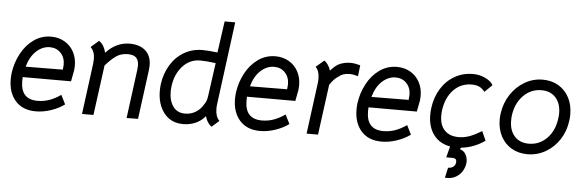

<svg xmlns="http://www.w3.org/2000/svg" viewBox="-56 -921 4087 1338"><g transform="rotate(5 1988.0 -252.0)"><path d="M97 -191Q97 -63 215 -63Q257 -63 296 -76.5Q335 -90 377 -119L409 -55Q370 -26 316 -7.5Q262 11 209 11Q117 11 66.5 -46Q16 -103 16 -196Q16 -219 19 -243Q29 -314 62.5 -377Q96 -440 150 -478.5Q204 -517 272 -517Q324 -517 365.5 -493Q407 -469 430 -426.5Q453 -384 453 -330Q453 -320 451 -298Q444 -258 436 -219H98Q97 -210 97 -191ZM372 -295 373 -307Q375 -323 375 -330Q375 -380 345 -411.5Q315 -443 269 -443Q218 -443 175 -404Q132 -365 112 -293Z M581 -389Q581 -439 551 -469L606 -517Q626 -504 638 -483Q650 -462 655 -438Q727 -516 821 -516Q891 -516 931.5 -480Q972 -444 972 -376Q972 -368 970 -346L924 1L844 2L889 -339Q891 -359 891 -369Q891 -404 873.5 -423Q856 -442 814 -442Q768 -442 734.5 -419.5Q701 -397 659 -349L612 1H532L579 -356Q581 -378 581 -389Z M1058 -207Q1058 -230 1061 -254Q1071 -328 1107 -388Q1143 -448 1201 -482Q1259 -516 1331 -516Q1369 -516 1435 -508L1466 -728H1540L1464 -149Q1462 -137 1462 -115Q1462 -63 1490 -34L1439 11Q1422 -1 1410.5 -19.5Q1399 -38 1394 -59Q1364 -23 1324 -6.5Q1284 10 1241 10Q1154 10 1106 -51.5Q1058 -113 1058 -207ZM1375 -141Q1391 -162 1396 -195L1429 -433Q1362 -442 1321 -442Q1248 -442 1198 -387Q1148 -332 1137 -249Q1134 -228 1134 -209Q1134 -144 1163 -104Q1192 -64 1247 -64Q1288 -64 1321.5 -84.5Q1355 -105 1375 -141Z M1666 -191Q1666 -63 1784 -63Q1826 -63 1865 -76.5Q1904 -90 1946 -119L1978 -55Q1939 -26 1885 -7.5Q1831 11 1778 11Q1686 11 1635.5 -46Q1585 -103 1585 -196Q1585 -219 1588 -243Q1598 -314 1631.5 -377Q1665 -440 1719 -478.5Q1773 -517 1841 -517Q1893 -517 1934.5 -493Q1976 -469 1999 -426.5Q2022 -384 2022 -330Q2022 -320 2020 -298Q2013 -258 2005 -219H1667Q1666 -210 1666 -191ZM1941 -295 1942 -307Q1944 -323 1944 -330Q1944 -380 1914 -411.5Q1884 -443 1838 -443Q1787 -443 1744 -404Q1701 -365 1681 -293Z M2434 -506 2425 -429Q2391 -439 2366 -439Q2318 -439 2290 -414Q2258 -395 2230 -351L2183 1H2103L2150 -355Q2152 -367 2152 -389Q2152 -442 2125 -468L2182 -517Q2196 -508 2208.5 -489.5Q2221 -471 2227 -450Q2249 -476 2276 -495Q2317 -517 2366 -517Q2392 -517 2434 -506Z M2516 -191Q2516 -63 2634 -63Q2676 -63 2715 -76.5Q2754 -90 2796 -119L2828 -55Q2789 -26 2735 -7.5Q2681 11 2628 11Q2536 11 2485.5 -46Q2435 -103 2435 -196Q2435 -219 2438 -243Q2448 -314 2481.5 -377Q2515 -440 2569 -478.5Q2623 -517 2691 -517Q2743 -517 2784.5 -493Q2826 -469 2849 -426.5Q2872 -384 2872 -330Q2872 -320 2870 -298Q2863 -258 2855 -219H2517Q2516 -210 2516 -191ZM2791 -295 2792 -307Q2794 -323 2794 -330Q2794 -380 2764 -411.5Q2734 -443 2688 -443Q2637 -443 2594 -404Q2551 -365 2531 -293Z M3231 97Q3231 127 3215 158Q3199 189 3167 208Q3135 227 3090 223L3106 152Q3130 152 3144.5 139Q3159 126 3159 105Q3159 81 3131 81H3087L3107 3Q3033 -10 2991.5 -65Q2950 -120 2950 -205Q2950 -228 2953 -252Q2963 -329 3000 -388.5Q3037 -448 3095 -481Q3153 -514 3222 -514Q3269 -514 3309.5 -494.5Q3350 -475 3364 -448L3312 -397Q3293 -421 3272 -430.5Q3251 -440 3220 -440Q3144 -440 3092.5 -386Q3041 -332 3029 -241Q3027 -229 3027 -206Q3027 -140 3062 -103.5Q3097 -67 3160 -67Q3198 -67 3234.5 -80Q3271 -93 3321 -123L3350 -58Q3272 -4 3184 5L3177 16Q3203 23 3217 46Q3231 69 3231 97Z M3435 -214Q3435 -235 3438 -256Q3448 -330 3487 -389.5Q3526 -449 3584.5 -483Q3643 -517 3710 -517Q3773 -517 3821 -488.5Q3869 -460 3895.5 -409Q3922 -358 3922 -293Q3922 -272 3919 -249Q3910 -175 3871.5 -116Q3833 -57 3774.5 -23.5Q3716 10 3648 10Q3585 10 3536.5 -18.5Q3488 -47 3461.5 -98Q3435 -149 3435 -214ZM3841 -257Q3844 -277 3844 -293Q3844 -362 3807.5 -402.5Q3771 -443 3708 -443Q3634 -443 3581 -389Q3528 -335 3517 -249Q3515 -237 3515 -213Q3515 -145 3551.5 -104.5Q3588 -64 3651 -64Q3725 -64 3777.5 -117Q3830 -170 3841 -257Z"/></g></svg>

Font: Bellota Text
Style: Bold Italic
Weight: 700
Italic angle: -7.5°
Designer: Kemie Guaida
Foundry: Kemie Guaida
Version: Version 4.001